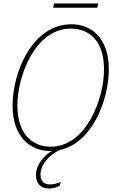

<svg xmlns="http://www.w3.org/2000/svg" viewBox="-20 -866 666 1115"><path d="M289 -821H545L550 -846H294ZM272 11C275 11 278 11 281 11C233 38 189 92 189 151C189 197 215 229 264 229C287 229 307 223 327 213L332 191C306 201 292 205 271 205C240 205 215 190 215 149C215 90 264 35 327 5C521 -36 612 -295 612 -463C612 -648 509 -725 395 -725C167 -725 53 -446 53 -253C53 -77 150 11 272 11ZM274 -14C171 -14 81 -85 81 -253C81 -431 188 -700 390 -700C496 -700 584 -632 584 -463C584 -290 480 -14 274 -14Z"/></svg>

Font: Noto Serif SemiCondensed Thin
Style: Italic
Weight: 100
Width: 4
Italic angle: -12°
Designer: Monotype Design Team
Foundry: Monotype Imaging Inc.
Version: Version 2.013